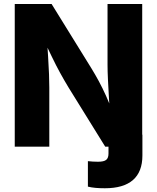

<svg xmlns="http://www.w3.org/2000/svg" viewBox="-20 -748 800 979"><path d="M428.2 203.6V73.7Q440.4 75.2 453.4 75.9Q466.3 76.7 479.5 76.7Q509.8 76.7 521.5 67.1Q533.2 57.6 533.2 35.2V-61.5H706.1V44.9Q706.1 127.9 658 169.9Q609.9 211.9 514.6 211.9Q489.7 211.9 467.5 210Q445.3 208 428.2 203.6ZM55.2 0V-727.5H243.2L446.8 -398.4Q465.3 -368.2 483.9 -334Q502.4 -299.8 521 -258.5Q539.6 -217.3 558.1 -166.5L541 -158.7Q538.6 -198.2 535.6 -246.6Q532.7 -294.9 530.5 -340.6Q528.3 -386.2 528.3 -417V-727.5H705.1V0H516.6L329.6 -301.8Q306.6 -339.8 286.4 -376.7Q266.1 -413.6 245.1 -457.3Q224.1 -501 196.8 -557.6L218.8 -560.1Q222.2 -507.8 225.3 -458.5Q228.5 -409.2 230 -368.7Q231.4 -328.1 231.4 -301.8V0Z"/></svg>

Font: Inter 17pt ExtraBold
Style: Regular
Weight: 800
Version: Version 4.001;git-66647c0bb